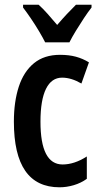

<svg xmlns="http://www.w3.org/2000/svg" viewBox="-20 -786 419 816"><path d="M233 10Q39 10 39 -269Q39 -354 60 -418Q81 -482 124.5 -517.5Q168 -553 235 -553Q273 -553 302.5 -545Q332 -537 358 -521L326 -431Q283 -456 244 -456Q199 -456 175.5 -408.5Q152 -361 152 -269Q152 -87 246 -87Q296 -87 349 -121V-26Q324 -8 293.5 1Q263 10 233 10ZM172 -606Q162 -626 146 -653Q130 -680 112 -706.5Q94 -733 78 -754V-766H144Q162 -750 182 -727.5Q202 -705 223 -680Q247 -708 264.5 -726.5Q282 -745 303 -766H369V-754Q354 -735 336.5 -708.5Q319 -682 302.5 -655Q286 -628 275 -606Z"/></svg>

Font: Noto Sans Devanagari UI ExtraCondensed SemiBold
Style: Regular
Weight: 600
Width: 2
Designer: Jelle Bosma - Monotype Design Team
Foundry: Monotype Imaging Inc.
Version: Version 2.004; ttfautohint (v1.8.4.7-5d5b)